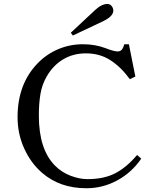

<svg xmlns="http://www.w3.org/2000/svg" viewBox="-20 -954 757 987"><path d="M343.8 -785.6 468.8 -902.3Q502.4 -933.6 532.2 -933.6Q545.4 -933.6 554 -922.9Q562.5 -912.1 562.5 -899.4Q562.5 -869.6 507.8 -843.8L354.5 -771.5ZM70.3 -351.6Q70.3 -522.5 173.8 -628.9Q219.2 -675.8 279.3 -701.2Q339.4 -726.6 406.2 -726.6Q469.7 -726.6 523.4 -706.1Q565.9 -689.5 585 -689.5Q598.1 -689.5 606 -698.5Q613.8 -707.5 619.1 -726.6H642.6L675.8 -560.5L647.5 -546.9Q602.1 -609.4 547.6 -644.5Q493.2 -679.7 421.9 -679.7Q355.5 -679.7 303.5 -648.2Q251.5 -616.7 218.8 -558.6Q195.8 -518.1 187.7 -469.7Q179.7 -421.4 179.7 -359.4Q179.7 -185.5 263.7 -101.6Q297.4 -67.9 343 -50.5Q388.7 -33.2 429.7 -33.2Q515.1 -33.2 573.2 -63.7Q631.3 -94.2 684.6 -157.2L706.1 -138.7Q658.2 -67.9 583.5 -27.1Q508.8 13.7 423.8 13.7Q287.1 13.7 195.3 -66.4Q137.7 -116.7 104 -191.7Q70.3 -266.6 70.3 -351.6Z"/></svg>

Font: Theano Old Style
Style: Regular
Weight: 400
Designer: Alexey Kryukov
Version: Version 2.00